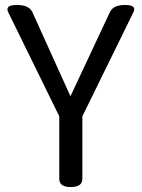

<svg xmlns="http://www.w3.org/2000/svg" viewBox="-20 -754 571 774"><path d="M265 0Q219 0 219 -33V-285L13 -705Q-1 -734 48 -734Q98 -734 111 -704L264 -366L423 -705Q436 -734 484 -734Q532 -734 518 -705L312 -285V-33Q312 0 265 0Z"/></svg>

Font: Swei Gothic CJK TC Regular
Style: Regular
Weight: 400
Version: Version 2.129